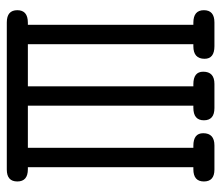

<svg xmlns="http://www.w3.org/2000/svg" viewBox="-63 -588 651 565"><g transform="rotate(90 262.5 -305.5)"><path d="M47 -62H53V-549H47Q10 -549 10 -580Q10 -611 46 -611H116Q153 -611 153 -582Q153 -549 116 -549H110V-62H234V-549H228Q191 -549 191 -578Q191 -611 227 -611H298Q334 -611 334 -580Q334 -549 297 -549H291V-62H415V-549H409Q372 -549 372 -578Q372 -611 408 -611H479Q514 -611 514 -580Q514 -549 478 -549H472V-62H478Q514 -62 514 -31Q514 0 479 0H46Q10 0 10 -31Q10 -62 47 -62Z"/></g></svg>

Font: CMU Typewriter Text
Style: Regular
Weight: 500
Monospace: yes
Version: Version 0.7.0